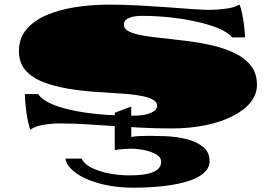

<svg xmlns="http://www.w3.org/2000/svg" viewBox="-20 -554 1233 861"><path d="M116.2 27.3Q110.8 15.6 106.2 -6.1Q101.6 -27.8 98.1 -52.5Q94.7 -77.1 93 -98.9Q91.3 -120.6 91.3 -132.3H151.4Q164.6 -110.4 201.7 -92.3Q238.8 -74.2 294.9 -61.5Q410.2 -35.2 580.6 -35.2Q628.4 -35.2 656.7 -47.9Q684.6 -60.5 684.6 -79.6Q684.6 -96.2 667.2 -106.2Q649.9 -116.2 620.1 -122.6Q580.6 -130.9 524.9 -134.3Q469.2 -137.7 406.5 -142.1Q343.8 -146.5 283.2 -156.7Q223.6 -167 173.8 -186Q124 -205.1 94.5 -238.8Q64.9 -272.5 64.9 -325.7Q64.9 -380.9 96.9 -420.2Q128.9 -459.5 185.5 -484.9Q240.7 -509.3 314 -521.2Q387.2 -533.2 471.7 -533.2Q537.1 -533.2 603.3 -529.5Q669.4 -525.9 730 -521.5Q791 -517.1 840.6 -513.4Q890.1 -509.8 918.5 -509.8Q952.1 -509.8 991.9 -514.9Q1031.7 -520 1053.7 -533.7Q1061 -518.1 1066.7 -489.3Q1072.3 -460.4 1075.4 -431.6Q1078.6 -402.8 1078.6 -386.2H1020Q1010.3 -402.3 974.9 -419.9Q939.5 -437.5 884.8 -451.2Q830.1 -465.3 760 -474.1Q689.9 -482.9 611.3 -482.9Q600.6 -482.9 582.5 -480.2Q564.5 -477.5 550 -469.2Q535.6 -460.9 535.6 -442.9Q535.6 -426.8 552.2 -416.5Q568.8 -406.2 597.7 -399.4Q626.5 -392.6 664.6 -387.9Q702.6 -383.3 745.6 -378.9Q788.6 -374 834 -368.2Q879.4 -362.3 922.4 -352.5Q980.5 -339.8 1028.1 -317.9Q1075.7 -295.9 1104 -261Q1132.3 -226.1 1132.3 -173.3Q1132.3 -130.9 1103.8 -95.2Q1075.2 -59.6 1023.9 -33.7Q972.7 -7.3 902.3 7.3Q832 22 748.5 22Q680.2 22 613.5 18.6Q546.9 15.1 483.4 10.7Q419.9 6.3 359.9 2.9Q299.8 -0.5 245.1 -0.5Q212.9 -0.5 175.3 5.6Q137.7 11.7 116.2 27.3ZM575.2 287.6Q468.3 287.6 380.9 253.9Q338.9 237.8 309.3 213.1Q279.8 188.5 272.9 157.2H346.7Q352.5 173.3 372.3 187.3Q392.1 201.2 421.4 210.9Q482.9 232.4 562 232.4Q702.6 232.4 702.6 171.9Q702.6 151.4 680.2 138.2Q657.7 125 625.7 118.9Q593.8 112.8 565.9 112.8Q554.2 112.8 530 114.7Q505.9 116.7 494.6 119.1V-48.3L568.4 -76.2L568.8 60.5Q582.5 57.1 603.8 56.2Q625 55.2 647.5 55.2Q674.8 55.2 720 56.6Q765.1 58.1 812.5 68.8Q858.4 79.6 889.2 103.5Q919.9 127.4 919.9 168.9Q919.9 224.6 831.1 255.9Q787.1 271 722.9 279.3Q658.7 287.6 575.2 287.6Z"/></svg>

Font: Asset
Style: Regular
Weight: 400
Version: Version 1.003; ttfautohint (v1.8.4.7-5d5b)